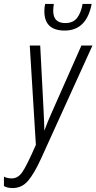

<svg xmlns="http://www.w3.org/2000/svg" viewBox="-67 -945 489 974"><path d="M398 -925H352Q344 -880 324 -854Q304 -828 264 -828Q203 -828 203 -890Q203 -905 206 -925H162Q158 -908 158 -888Q158 -790 261 -790Q372 -790 398 -925ZM142 -142 402 -714H346L199 -382Q187 -356 176.5 -330Q166 -304 158 -282Q158 -301 156.5 -330Q155 -359 154 -386L137 -714H84L115 -210Q68 -103 46 -71.5Q24 -40 -7 -40Q-31 -40 -47 -49V-1Q-30 9 -3 9Q44 9 75.5 -28Q107 -65 142 -142Z"/></svg>

Font: Noto Sans Display Condensed Light
Style: Italic
Weight: 300
Width: 3
Designer: Monotype Design team
Foundry: Monotype Imaging Inc.
Version: 1.000